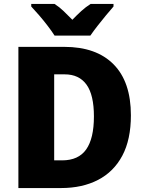

<svg xmlns="http://www.w3.org/2000/svg" viewBox="-20 -951 730 971"><path d="M642 -368Q642 -245 598.5 -163.5Q555 -82 475.5 -41Q396 0 289 0H73V-714H305Q467 -714 554.5 -625.5Q642 -537 642 -368ZM455 -362Q455 -471 417.5 -523Q380 -575 307 -575H254V-140H294Q377 -140 416 -195.5Q455 -251 455 -362ZM554 -931V-918Q538 -900 516.5 -874Q495 -848 473.5 -820.5Q452 -793 437 -771H256Q242 -793 221 -820.5Q200 -848 178 -873.5Q156 -899 138 -918V-931H256Q281 -915 301 -895.5Q321 -876 346 -851Q370 -876 391.5 -895.5Q413 -915 438 -931Z"/></svg>

Font: Noto Sans Disp ExtBd
Style: Regular
Weight: 800
Designer: Monotype Design Team
Foundry: Monotype Imaging Inc.
Version: Version 2.000;GOOG;noto-source:20170915:90ef993387c0; ttfaut